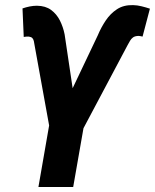

<svg xmlns="http://www.w3.org/2000/svg" viewBox="-20 -746 618 766"><path d="M332 -342.8 272 0H133.3L192.9 -342.8ZM250.5 -353.5 370.1 -605Q383.3 -636.7 401.9 -664.3Q420.4 -691.9 446.8 -709.2Q473.1 -726.6 511.2 -725.6Q528.3 -725.1 544.9 -720.9Q561.5 -716.8 578.1 -711.4L548.8 -600.1Q543.9 -601.1 538.8 -602.1Q533.7 -603 528.8 -602.5Q517.1 -601.6 510.3 -596.4Q503.4 -591.3 498.8 -583.3Q494.1 -575.2 489.3 -566.4L308.1 -225.1H217.8ZM237.8 -608.9 278.3 -337.4 266.1 -225.1H179.7L117.7 -566.9Q116.7 -574.7 115 -582Q113.3 -589.4 109.1 -594Q105 -598.6 94.7 -600.1Q90.3 -600.6 85 -599.9Q79.6 -599.1 74.7 -598.6L69.8 -712.4Q84 -717.3 98.4 -720.2Q112.8 -723.1 127.4 -723.1Q161.6 -722.7 183.6 -706.5Q205.6 -690.4 218.8 -664.6Q231.9 -638.7 237.8 -608.9Z"/></svg>

Font: Roboto Condensed
Style: Bold Italic
Weight: 700
Italic angle: -12°
Designer: Christian Robertson
Foundry: Google
Version: Version 3.0